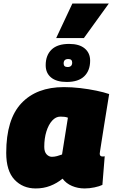

<svg xmlns="http://www.w3.org/2000/svg" viewBox="-20 -1050 640 1080"><path d="M456 10Q418 10 385 -4Q352 -18 332 -45Q300 -19 262.5 -4.5Q225 10 181 10Q108 10 61.5 -39.5Q15 -89 15 -190Q15 -379 100.5 -469.5Q186 -560 339 -560Q384 -560 431.5 -554.5Q479 -549 522 -540Q565 -531 594 -521Q576 -410 565.5 -344.5Q555 -279 550 -246Q545 -213 543 -201Q541 -189 541 -186Q541 -170 555 -170Q558 -170 562 -170Q566 -170 569 -171L556 -10Q540 -2 511.5 4Q483 10 456 10ZM329 -181 362 -388Q352 -392 341 -393Q330 -394 319 -394Q294 -394 273.5 -371.5Q253 -349 241 -310.5Q229 -272 229 -224Q229 -196 242 -182Q255 -168 272 -168Q286 -168 301 -172Q316 -176 329 -181ZM355 -589Q298 -589 267.5 -614Q237 -639 237 -683Q237 -739 270 -771Q303 -803 369 -803Q426 -803 456.5 -777.5Q487 -752 487 -709Q487 -653 454 -621Q421 -589 355 -589ZM360 -673Q386 -673 386 -698Q386 -718 364 -718Q338 -718 338 -693Q338 -673 360 -673ZM296 -836 387 -1030H592L452 -836Z"/></svg>

Font: Georama Black
Style: Italic
Weight: 900
Italic angle: -9°
Designer: Jean-Baptiste Levee
Foundry: Production Type
Version: Version 1.000